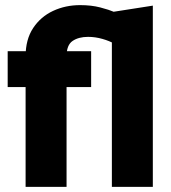

<svg xmlns="http://www.w3.org/2000/svg" viewBox="-20 -730 667 750"><path d="M427 -683V-559Q408 -570 380 -578Q352 -586 324 -586Q287 -586 263.5 -570Q240 -554 240 -510V0H80V-510Q80 -576 109.5 -620.5Q139 -665 187.5 -687.5Q236 -710 293 -710Q337 -710 371.5 -701Q406 -692 427 -683ZM10 -390V-530H336V-390ZM417 -683 577 -708V0H417Z"/></svg>

Font: Roundo Variable
Style: Regular
Weight: 200
Designer: Shiva Nallaperumal
Foundry: Indian Type Foundry
Version: Version 2.000